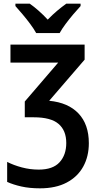

<svg xmlns="http://www.w3.org/2000/svg" viewBox="-20 -786 538 1046"><path d="M441 -543V-461L248 -237Q352 -227 408 -167.5Q464 -108 464 -6Q464 66 433.5 121.5Q403 177 343.5 208.5Q284 240 198 240Q141 240 96.5 230Q52 220 19 205V96Q54 114 99 126Q144 138 191 138Q268 138 304.5 98Q341 58 341 -7Q341 -75 299 -111Q257 -147 164 -147H115V-233L297 -445H37V-543ZM177 -606Q165 -628 145 -655Q125 -682 103 -708Q81 -734 64 -753V-766H142Q165 -750 190.5 -727.5Q216 -705 240 -679Q266 -706 291 -727Q316 -748 341 -766H419V-753Q402 -735 380 -709Q358 -683 337.5 -655.5Q317 -628 305 -606Z"/></svg>

Font: Noto Sans SemiCondensed SemiBold
Style: Regular
Weight: 600
Width: 4
Designer: Monotype Design Team
Foundry: Monotype Imaging Inc.
Version: Version 2.013; ttfautohint (v1.8.4.7-5d5b)